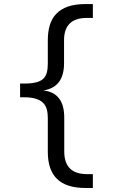

<svg xmlns="http://www.w3.org/2000/svg" viewBox="-20 -727 590 947"><path d="M438 200.2V131.8H409.2C334.3 131.8 296.9 94.6 296.9 20V-147C296.9 -229.3 262.2 -273.9 192.9 -280.8C261.6 -290.9 295.9 -335.6 295.9 -415V-528.8C295.9 -602.1 333.7 -638.7 409.2 -638.7H438V-707H401.9C367.7 -707 338.8 -702.9 315.2 -694.6C291.6 -686.3 272.4 -674.4 257.6 -658.9C242.8 -643.5 232.1 -624.8 225.6 -602.8C219.1 -580.8 215.8 -556.2 215.8 -528.8V-413.1C215.8 -396.2 214.2 -381.5 210.9 -369.1C207.7 -356.8 201.8 -346.6 193.4 -338.6C184.9 -330.6 173.2 -324.7 158.2 -320.8C143.2 -316.9 123.9 -314.9 100.1 -314.9H79.1V-247.1H100.1C122.6 -247.1 141.2 -244.8 156 -240.2C170.8 -235.7 182.7 -229.1 191.7 -220.5C200.6 -211.8 206.9 -201.3 210.4 -188.7C214 -176.2 215.8 -161.9 215.8 -146V22C215.8 81.9 231.1 126.5 261.7 156C292.3 185.5 339 200.2 401.9 200.2Z"/></svg>

Font: CodeNewRoman Nerd Font Mono
Style: Regular
Weight: 400
Monospace: yes
Designer: Sam Radian
Foundry: Code New Roman
Version: Version 2.00 November 29, 2014;Nerd Fonts 3.2.1